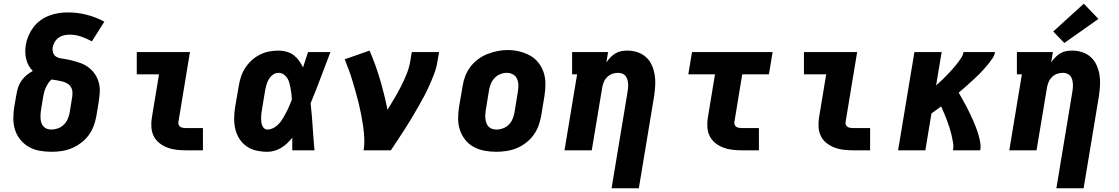

<svg xmlns="http://www.w3.org/2000/svg" viewBox="-20 -811 6040 1036"><path d="M258 8Q225 8 194 2.5Q163 -3 136.5 -18Q110 -33 90.5 -56.5Q71 -80 61.5 -109.5Q52 -139 52 -171Q52 -203 57 -235L70 -309Q73 -327 79.5 -344.5Q86 -362 97.5 -378Q109 -394 124.5 -406.5Q140 -419 157 -428Q144 -441 135 -457Q126 -473 121.5 -491.5Q117 -510 116.5 -529Q116 -548 119 -568Q123 -593 133.5 -617.5Q144 -642 160 -663.5Q176 -685 198 -701Q220 -717 245 -726.5Q270 -736 295.5 -740Q321 -744 346 -744Q399 -744 449 -731Q499 -718 543 -694L476 -588Q448 -603 418 -613.5Q388 -624 355 -624Q340 -624 324.5 -620.5Q309 -617 296 -607.5Q283 -598 275 -584Q267 -570 264 -555Q262 -541 266.5 -527Q271 -513 282.5 -505.5Q294 -498 308.5 -496Q323 -494 337 -491.5Q351 -489 365 -485.5Q379 -482 392.5 -478Q406 -474 419 -469Q432 -464 443.5 -457Q455 -450 465.5 -441Q476 -432 484.5 -421.5Q493 -411 499.5 -399Q506 -387 510.5 -373.5Q515 -360 517 -346Q519 -332 518.5 -317.5Q518 -303 516 -288Q514 -273 512 -258L500 -185Q495 -157 485 -130.5Q475 -104 458 -81Q441 -58 417 -40Q393 -22 366.5 -11Q340 0 312.5 4Q285 8 258 8ZM258 -112Q275 -112 293 -118.5Q311 -125 324.5 -138.5Q338 -152 345.5 -169.5Q353 -187 356 -204L368 -278Q371 -294 371 -309.5Q371 -325 364.5 -338Q358 -351 345.5 -359Q333 -367 318 -371Q303 -375 288 -377.5Q273 -380 258 -382Q248 -374 240.5 -362.5Q233 -351 227.5 -339Q222 -327 218.5 -314.5Q215 -302 213 -289L201 -216Q199 -204 198.5 -192Q198 -180 199 -168.5Q200 -157 204 -146Q208 -135 216 -127Q224 -119 235 -115.5Q246 -112 258 -112Z M982 0Q956 0 930.5 -3Q905 -6 882 -15Q859 -24 840 -39Q821 -54 810 -75.5Q799 -97 797 -123Q795 -149 799 -174L838 -410H718V-530H1005L943 -155Q941 -147 943.5 -139.5Q946 -132 952 -127.5Q958 -123 966 -121.5Q974 -120 982 -120H1075V0Z M1423 8Q1393 8 1363.5 1.5Q1334 -5 1310.5 -21.5Q1287 -38 1271.5 -62.5Q1256 -87 1249.5 -115.5Q1243 -144 1243.5 -174.5Q1244 -205 1249 -235L1268 -345Q1272 -371 1280 -396Q1288 -421 1302.5 -443.5Q1317 -466 1337.5 -485Q1358 -504 1382 -516Q1406 -528 1431.5 -533Q1457 -538 1483 -538Q1505 -538 1526.5 -532Q1548 -526 1564.5 -513.5Q1581 -501 1593.5 -483.5Q1606 -466 1615 -447Q1622 -468 1628.5 -488.5Q1635 -509 1642 -530H1763Q1736 -461 1710.5 -392Q1685 -323 1656 -254Q1663 -191 1667 -127.5Q1671 -64 1677 0H1557Q1557 -17 1557 -34Q1557 -51 1557 -68Q1544 -52 1529.5 -38Q1515 -24 1497.5 -13.5Q1480 -3 1461 2.5Q1442 8 1423 8ZM1423 -112Q1436 -112 1449 -117.5Q1462 -123 1473 -132Q1484 -141 1492.5 -152Q1501 -163 1508 -175Q1515 -187 1521.5 -199Q1528 -211 1534 -223.5Q1540 -236 1545 -249Q1550 -262 1555 -274Q1554 -289 1552.5 -304Q1551 -319 1548 -333.5Q1545 -348 1541.5 -362.5Q1538 -377 1530.5 -389Q1523 -401 1510.5 -409.5Q1498 -418 1483 -418Q1467 -418 1453.5 -408.5Q1440 -399 1431.5 -385Q1423 -371 1418.5 -356Q1414 -341 1411 -326L1393 -216Q1391 -205 1390 -195Q1389 -185 1389 -174.5Q1389 -164 1390 -154Q1391 -144 1394.5 -134.5Q1398 -125 1405.5 -118.5Q1413 -112 1423 -112Z M1942 0Q1947 -32 1945.5 -65Q1944 -98 1939.5 -129.5Q1935 -161 1929 -192Q1923 -223 1915.5 -253.5Q1908 -284 1899.5 -314Q1891 -344 1882 -374Q1873 -404 1862.5 -433Q1852 -462 1840 -491L1974 -538Q2007 -462 2030.5 -382Q2054 -302 2071 -219Q2090 -250 2108.5 -281Q2127 -312 2143.5 -344.5Q2160 -377 2173.5 -410Q2187 -443 2193 -477L2202 -530H2349L2340 -477Q2335 -445 2323 -413.5Q2311 -382 2297.5 -351.5Q2284 -321 2268 -291Q2252 -261 2235 -231.5Q2218 -202 2200.5 -172.5Q2183 -143 2164.5 -114.5Q2146 -86 2127 -57Q2108 -28 2089 0Z M2656 8Q2624 8 2593 2Q2562 -4 2535.5 -18.5Q2509 -33 2490 -57Q2471 -81 2461.5 -110Q2452 -139 2452 -171Q2452 -203 2457 -235L2476 -345Q2480 -373 2490 -399.5Q2500 -426 2517.5 -449.5Q2535 -473 2559 -491Q2583 -509 2610 -519.5Q2637 -530 2664.5 -535.5Q2692 -541 2720 -541Q2752 -541 2782.5 -533.5Q2813 -526 2839.5 -511.5Q2866 -497 2885 -473Q2904 -449 2913.5 -420Q2923 -391 2923 -359Q2923 -327 2918 -295L2900 -185Q2895 -157 2885 -130.5Q2875 -104 2857.5 -80.5Q2840 -57 2816 -39Q2792 -21 2765.5 -10.5Q2739 0 2711 4Q2683 8 2656 8ZM2659 -112Q2677 -112 2694.5 -118.5Q2712 -125 2725.5 -138.5Q2739 -152 2746 -169.5Q2753 -187 2756 -204L2774 -314Q2777 -333 2777 -351Q2777 -369 2770 -385Q2763 -401 2748 -409.5Q2733 -418 2714 -418Q2697 -418 2679.5 -411Q2662 -404 2649 -390.5Q2636 -377 2629 -360Q2622 -343 2619 -326L2601 -216Q2599 -204 2598.5 -191.5Q2598 -179 2599.5 -167.5Q2601 -156 2605 -145.5Q2609 -135 2617 -127Q2625 -119 2636 -115.5Q2647 -112 2659 -112Z M3280 205 3366 -314Q3368 -326 3369 -337.5Q3370 -349 3369 -360.5Q3368 -372 3365 -382.5Q3362 -393 3355 -401.5Q3348 -410 3337.5 -414Q3327 -418 3315 -418Q3300 -418 3285 -413Q3270 -408 3258 -397Q3246 -386 3239.5 -371.5Q3233 -357 3230 -342L3173 0H3026L3094 -410H3067V-530H3261L3252 -474Q3262 -489 3274 -501.5Q3286 -514 3301 -523Q3316 -532 3332.5 -535Q3349 -538 3365 -538Q3394 -538 3420.5 -529Q3447 -520 3466.5 -502Q3486 -484 3497 -459.5Q3508 -435 3512.5 -408Q3517 -381 3515.5 -352Q3514 -323 3510 -295L3427 205Z M3982 0Q3956 0 3930.5 -3Q3905 -6 3882 -15Q3859 -24 3840 -39Q3821 -54 3810 -75.5Q3799 -97 3797 -123Q3795 -149 3799 -174L3838 -410H3694L3714 -530H4149L4129 -410H3985L3943 -155Q3941 -147 3943.5 -139.5Q3946 -132 3952 -127.5Q3958 -123 3966 -121.5Q3974 -120 3982 -120H4075V0Z M4582 0Q4556 0 4530.5 -3Q4505 -6 4482 -15Q4459 -24 4440 -39Q4421 -54 4410 -75.5Q4399 -97 4397 -123Q4395 -149 4399 -174L4438 -410H4318V-530H4605L4543 -155Q4541 -147 4543.5 -139.5Q4546 -132 4552 -127.5Q4558 -123 4566 -121.5Q4574 -120 4582 -120H4675V0Z M4826 0 4914 -530H5061L5031 -350Q5042 -360 5053 -370Q5064 -380 5074.5 -390.5Q5085 -401 5095 -411.5Q5105 -422 5115 -433Q5125 -444 5134.5 -455.5Q5144 -467 5153 -479Q5162 -491 5169.5 -503.5Q5177 -516 5179 -530H5349Q5346 -512 5335.5 -496.5Q5325 -481 5313.5 -466.5Q5302 -452 5289.5 -438.5Q5277 -425 5264 -411.5Q5251 -398 5237 -385.5Q5223 -373 5209.5 -360.5Q5196 -348 5181.5 -335.5Q5167 -323 5153 -311Q5163 -293 5173.5 -275Q5184 -257 5193.5 -238.5Q5203 -220 5212 -201.5Q5221 -183 5229.5 -164Q5238 -145 5245.5 -125.5Q5253 -106 5259 -85.5Q5265 -65 5269 -43.5Q5273 -22 5269 0H5122Q5126 -21 5122.5 -42Q5119 -63 5114 -83.5Q5109 -104 5103 -123.5Q5097 -143 5089.5 -162Q5082 -181 5074.5 -199.5Q5067 -218 5058 -237Q5045 -227 5032 -217.5Q5019 -208 5006 -199L4973 0Z M5680 205 5766 -314Q5768 -326 5769 -337.5Q5770 -349 5769 -360.5Q5768 -372 5765 -382.5Q5762 -393 5755 -401.5Q5748 -410 5737.5 -414Q5727 -418 5715 -418Q5700 -418 5685 -413Q5670 -408 5658 -397Q5646 -386 5639.5 -371.5Q5633 -357 5630 -342L5573 0H5426L5494 -410H5467V-530H5661L5652 -474Q5662 -489 5674 -501.5Q5686 -514 5701 -523Q5716 -532 5732.5 -535Q5749 -538 5765 -538Q5794 -538 5820.5 -529Q5847 -520 5866.5 -502Q5886 -484 5897 -459.5Q5908 -435 5912.5 -408Q5917 -381 5915.5 -352Q5914 -323 5910 -295L5827 205ZM5723 -579 5663 -641 5828 -791 5907 -709Z"/></svg>

Font: Iosevka Curly Slab HvEx
Style: Italic
Weight: 900
Width: 7
Italic angle: -9°
Monospace: yes
Designer: Belleve Invis
Foundry: Belleve Invis
Version: Version 11.1.0; ttfautohint (v1.8.3)